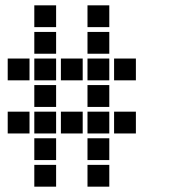

<svg xmlns="http://www.w3.org/2000/svg" viewBox="-20 -711 640 722"><path d="M110 -691Q109 -691 109 -691Q109 -691 109 -690V-610Q109 -609 109 -609Q109 -609 110 -609H190Q191 -609 191 -609Q191 -609 191 -610V-690Q191 -691 191 -691Q191 -691 190 -691ZM310 -691Q309 -691 309 -691Q309 -691 309 -690V-610Q309 -609 309 -609Q309 -609 310 -609H390Q391 -609 391 -609Q391 -609 391 -610V-690Q391 -691 391 -691Q391 -691 390 -691ZM110 -591Q109 -591 109 -591Q109 -591 109 -590V-510Q109 -509 109 -509Q109 -509 110 -509H190Q191 -509 191 -509Q191 -509 191 -510V-590Q191 -591 191 -591Q191 -591 190 -591ZM310 -591Q309 -591 309 -591Q309 -591 309 -590V-510Q309 -509 309 -509Q309 -509 310 -509H390Q391 -509 391 -509Q391 -509 391 -510V-590Q391 -591 391 -591Q391 -591 390 -591ZM10 -491Q9 -491 9 -491Q9 -491 9 -490V-410Q9 -409 9 -409Q9 -409 10 -409H90Q91 -409 91 -409Q91 -409 91 -410V-490Q91 -491 91 -491Q91 -491 90 -491ZM110 -491Q109 -491 109 -491Q109 -491 109 -490V-410Q109 -409 109 -409Q109 -409 110 -409H190Q191 -409 191 -409Q191 -409 191 -410V-490Q191 -491 191 -491Q191 -491 190 -491ZM210 -491Q209 -491 209 -491Q209 -491 209 -490V-410Q209 -409 209 -409Q209 -409 210 -409H290Q291 -409 291 -409Q291 -409 291 -410V-490Q291 -491 291 -491Q291 -491 290 -491ZM310 -491Q309 -491 309 -491Q309 -491 309 -490V-410Q309 -409 309 -409Q309 -409 310 -409H390Q391 -409 391 -409Q391 -409 391 -410V-490Q391 -491 391 -491Q391 -491 390 -491ZM410 -491Q409 -491 409 -491Q409 -491 409 -490V-410Q409 -409 409 -409Q409 -409 410 -409H490Q491 -409 491 -409Q491 -409 491 -410V-490Q491 -491 491 -491Q491 -491 490 -491ZM110 -391Q109 -391 109 -391Q109 -391 109 -390V-310Q109 -309 109 -309Q109 -309 110 -309H190Q191 -309 191 -309Q191 -309 191 -310V-390Q191 -391 191 -391Q191 -391 190 -391ZM310 -391Q309 -391 309 -391Q309 -391 309 -390V-310Q309 -309 309 -309Q309 -309 310 -309H390Q391 -309 391 -309Q391 -309 391 -310V-390Q391 -391 391 -391Q391 -391 390 -391ZM10 -291Q9 -291 9 -291Q9 -291 9 -290V-210Q9 -209 9 -209Q9 -209 10 -209H90Q91 -209 91 -209Q91 -209 91 -210V-290Q91 -291 91 -291Q91 -291 90 -291ZM110 -291Q109 -291 109 -291Q109 -291 109 -290V-210Q109 -209 109 -209Q109 -209 110 -209H190Q191 -209 191 -209Q191 -209 191 -210V-290Q191 -291 191 -291Q191 -291 190 -291ZM210 -291Q209 -291 209 -291Q209 -291 209 -290V-210Q209 -209 209 -209Q209 -209 210 -209H290Q291 -209 291 -209Q291 -209 291 -210V-290Q291 -291 291 -291Q291 -291 290 -291ZM310 -291Q309 -291 309 -291Q309 -291 309 -290V-210Q309 -209 309 -209Q309 -209 310 -209H390Q391 -209 391 -209Q391 -209 391 -210V-290Q391 -291 391 -291Q391 -291 390 -291ZM410 -291Q409 -291 409 -291Q409 -291 409 -290V-210Q409 -209 409 -209Q409 -209 410 -209H490Q491 -209 491 -209Q491 -209 491 -210V-290Q491 -291 491 -291Q491 -291 490 -291ZM110 -191Q109 -191 109 -191Q109 -191 109 -190V-110Q109 -109 109 -109Q109 -109 110 -109H190Q191 -109 191 -109Q191 -109 191 -110V-190Q191 -191 191 -191Q191 -191 190 -191ZM310 -191Q309 -191 309 -191Q309 -191 309 -190V-110Q309 -109 309 -109Q309 -109 310 -109H390Q391 -109 391 -109Q391 -109 391 -110V-190Q391 -191 391 -191Q391 -191 390 -191ZM110 -91Q109 -91 109 -91Q109 -91 109 -90V-10Q109 -9 109 -9Q109 -9 110 -9H190Q191 -9 191 -9Q191 -9 191 -10V-90Q191 -91 191 -91Q191 -91 190 -91ZM310 -91Q309 -91 309 -91Q309 -91 309 -90V-10Q309 -9 309 -9Q309 -9 310 -9H390Q391 -9 391 -9Q391 -9 391 -10V-90Q391 -91 391 -91Q391 -91 390 -91Z"/></svg>

Font: Doto ExtraBold
Style: Regular
Weight: 800
Monospace: yes
Version: Version 1.000